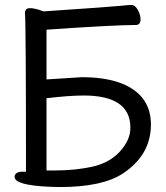

<svg xmlns="http://www.w3.org/2000/svg" viewBox="-20 -738 669 776"><path d="M198 -49Q285 -49 354 -64.5Q423 -80 465 -126Q507 -172 507 -222Q507 -352 318 -352Q260 -352 168 -341V-49ZM222 18 183 17Q39 11 39 -23Q39 -41 65 -44H85Q85 -634 81 -685Q81 -705 101 -705Q116 -705 136 -699L156 -692Q438 -711 473 -715Q499 -718 511 -718Q526 -718 537 -698Q548 -678 548 -660Q548 -637 529 -637Q441 -637 168 -618V-417L310 -426Q486 -426 555 -343Q590 -299 590 -235Q590 -112 477 -37Q394 18 222 18Z"/></svg>

Font: LXGW WenKai Lite Medium
Style: Regular
Weight: 500
Designer: LXGW / Fontworks Inc.
Foundry: LXGW / Fontworks Inc.
Version: Version 1.511; March 25, 2025